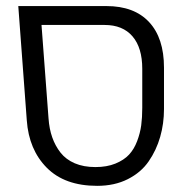

<svg xmlns="http://www.w3.org/2000/svg" viewBox="-20 -600 598 630"><path d="M518.1 -377.9V-242.2Q518.1 -194.3 505.6 -150.9Q493.2 -107.4 468 -70.8Q442.9 -34.2 399.4 -12.2Q356 9.8 298.8 9.8Q192.4 9.8 133.5 -49.6Q74.7 -108.9 67.9 -205.1L40 -580.1H329.1Q420.4 -580.1 469.2 -527.6Q518.1 -475.1 518.1 -377.9ZM323.2 -518.1H116.2L139.2 -211.9Q141.6 -177.2 151.4 -149.4Q161.1 -121.6 178.7 -99.1Q196.3 -76.7 225.3 -64.2Q254.4 -51.8 293 -51.8Q330.6 -51.8 358.6 -63.2Q386.7 -74.7 403.3 -92.5Q419.9 -110.4 429.9 -136.7Q439.9 -163.1 443.4 -189Q446.8 -214.8 446.8 -246.1V-374Q446.8 -443.4 414.8 -480.7Q382.8 -518.1 323.2 -518.1Z"/></svg>

Font: LT Superior
Style: Regular
Weight: 400
Designer: Daniel Lyons
Foundry: LyonsType
Version: Version 1.000